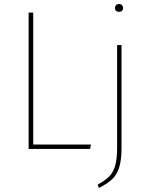

<svg xmlns="http://www.w3.org/2000/svg" viewBox="-20 -744 744 959"><path d="M146 -22H434L430 0H123V-681H146ZM587 -6Q587 56 575 93Q563 130 540 151.5Q517 173 474 195L468 178Q505 158 525 138Q545 118 555 84.5Q565 51 565 -7V-519H587ZM595 -704Q595 -696 589.5 -690.5Q584 -685 574 -685Q565 -685 559.5 -690.5Q554 -696 554 -704Q554 -712 559.5 -718Q565 -724 574 -724Q584 -724 589.5 -718Q595 -712 595 -704Z"/></svg>

Font: Fira Sans Thin
Style: Regular
Weight: 100
Designer: bBox Type GmbH & Carrois Corporate GbR & Edenspiekermann AG
Foundry: bBox Type GmbH & Carrois Corporate GbR & Edenspiekermann AG
Version: Version 4.301